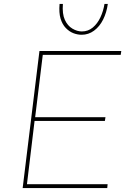

<svg xmlns="http://www.w3.org/2000/svg" viewBox="-20 -963 671 983"><path d="M182 -702H601L598 -682H199L160 -363H520L517 -344H157L118 -20H531L529 0H96ZM398 -785Q377 -785 356 -793Q335 -801 317 -819.5Q299 -838 290 -868Q281 -898 285 -943H302Q298 -892 312 -861.5Q326 -831 350.5 -816.5Q375 -802 399 -802Q431 -802 455 -822Q479 -842 494 -874Q509 -906 515 -943H532Q526 -899 508 -863Q490 -827 461.5 -806Q433 -785 398 -785Z"/></svg>

Font: Josefin Sans Thin Thin
Style: Italic
Weight: 250
Italic angle: -7°
Version: Version 2.000